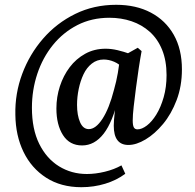

<svg xmlns="http://www.w3.org/2000/svg" viewBox="-20 -596 812 800"><path d="M319 184Q234 184 172.5 144.5Q111 105 78 37Q45 -31 44 -118Q42 -206 72.5 -288Q103 -370 159.5 -435Q216 -500 293.5 -538Q371 -576 464 -576Q547 -576 608.5 -543.5Q670 -511 704 -451Q738 -391 738 -307Q738 -237 716 -179Q694 -121 659.5 -79.5Q625 -38 586.5 -15Q548 8 515 8Q454 8 454 -72Q454 -93 458 -127Q462 -161 467 -193L474 -191Q450 -88 412 -39Q374 10 322 10Q270 10 242.5 -33Q215 -76 215 -144Q215 -192 229.5 -236.5Q244 -281 270.5 -316Q297 -351 335 -372Q373 -393 420 -393Q444 -393 469.5 -387Q495 -381 523 -371L493 -311Q478 -329 456 -338.5Q434 -348 412 -348Q384 -348 362.5 -331Q341 -314 328 -286.5Q315 -259 308 -225.5Q301 -192 301 -159Q301 -116 313.5 -87Q326 -58 350 -58Q379 -58 407 -101Q435 -144 455 -222Q465 -257 471 -292Q477 -327 479 -355L554 -397L570 -383Q564 -351 558 -311Q552 -271 546.5 -229Q541 -187 537 -151.5Q533 -116 533 -94Q533 -74 537.5 -65.5Q542 -57 553 -57Q571 -57 592 -73Q613 -89 631.5 -119Q650 -149 662 -191Q674 -233 674 -283Q674 -343 655.5 -388.5Q637 -434 604 -463.5Q571 -493 528 -507.5Q485 -522 436 -522Q362 -522 302.5 -491.5Q243 -461 200.5 -408.5Q158 -356 135.5 -288.5Q113 -221 113 -147Q113 -58 143.5 3.5Q174 65 226 97Q278 129 342 129Q378 129 417 119.5Q456 110 486 93L502 128Q466 155 418.5 169.5Q371 184 319 184Z"/></svg>

Font: Rasa Medium
Style: Italic
Weight: 500
Italic angle: -7.10001°
Designer: Anna Giedrys (Yrsa+Rasa design), David Brezina (Yrsa art-direction, Rasa art-direction, design)
Foundry: Rosetta Type Foundry
Version: Version 2.004